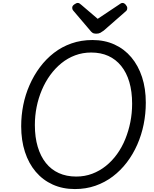

<svg xmlns="http://www.w3.org/2000/svg" viewBox="-20 -1266 1050 1305"><path d="M489 19Q406 19 338.5 -11.5Q271 -42 223 -98.5Q175 -155 149.5 -233.5Q124 -312 124 -408Q124 -481 138 -551.5Q152 -622 181 -688Q210 -754 251.5 -809.5Q293 -865 346.5 -906.5Q400 -948 466 -971Q532 -994 608 -994Q691 -994 758 -963.5Q825 -933 872.5 -876.5Q920 -820 945.5 -742Q971 -664 971 -568Q971 -493 956.5 -421Q942 -349 913 -283Q884 -217 842 -162Q800 -107 746.5 -66.5Q693 -26 628.5 -3.5Q564 19 489 19ZM498 -66Q556 -66 606.5 -85Q657 -104 699.5 -138Q742 -172 775.5 -218.5Q809 -265 831.5 -320.5Q854 -376 866 -436.5Q878 -497 878 -561Q878 -644 859 -708.5Q840 -773 803.5 -818Q767 -863 716 -886Q665 -909 600 -909Q542 -909 491 -890Q440 -871 397.5 -836.5Q355 -802 321.5 -756Q288 -710 264.5 -654.5Q241 -599 229 -539Q217 -479 217 -416Q217 -333 236.5 -268Q256 -203 292 -158Q328 -113 380 -89.5Q432 -66 498 -66ZM813 -1246Q824 -1246 834.5 -1234Q845 -1222 845 -1211Q845 -1205 843.5 -1200.5Q842 -1196 837 -1191L685 -1058Q673 -1049 662 -1043Q651 -1037 633 -1037Q617 -1037 607.5 -1044Q598 -1051 591 -1061L477 -1195Q472 -1202 471.5 -1207Q471 -1212 471 -1215Q471 -1226 485 -1236Q499 -1246 508 -1246Q517 -1246 522 -1241.5Q527 -1237 534 -1232L644 -1138L785 -1232Q793 -1237 799 -1241.5Q805 -1246 813 -1246Z"/></svg>

Font: Playwrite DE VA
Style: Regular
Weight: 400
Designer: Veronika Burian, José Scaglione
Foundry: TypeTogether
Version: Version 1.002